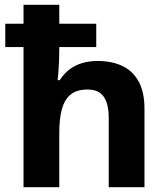

<svg xmlns="http://www.w3.org/2000/svg" viewBox="-20 -780 697 800"><path d="M227 -760V-681H381V-584H227V-575Q227 -535 224.5 -498Q222 -461 220 -446H229Q247 -474 270.5 -491.5Q294 -509 323.5 -517.5Q353 -526 387 -526Q446 -526 490 -505Q534 -484 558 -439.9Q582 -395.9 582 -326V0H433V-289Q433 -348.5 411.7 -377.7Q390.5 -407 345 -407Q299.9 -407 274.4 -386.1Q248.8 -365.2 237.9 -325.3Q227 -285.5 227 -227V0H78V-584H2V-681H78V-760Z"/></svg>

Font: Noto Sans Malayalam
Style: Regular
Weight: 400
Designer: Jelle Bosma - Monotype Design Team
Foundry: Monotype Imaging Inc.
Version: Version 2.103